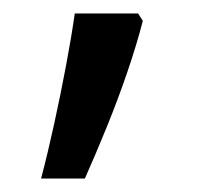

<svg xmlns="http://www.w3.org/2000/svg" viewBox="-20 -136 308 285"><path d="M192 -105Q183 -70 169 -29Q155 12 138.5 52.5Q122 93 106 129H41Q51 91 60.5 47.5Q70 4 78 -38.5Q86 -81 91 -116H185Z"/></svg>

Font: lguzrati85
Style: Book
Weight: 400
Designer: Jelle Bosma - Monotype Design Team, Universal Thirst
Foundry: Monotype Imaging Inc.
Version: Version 2.106